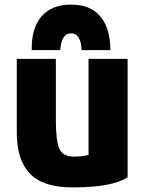

<svg xmlns="http://www.w3.org/2000/svg" viewBox="-20 -794 623 835"><path d="M535 -538V-23Q468 21 296 21Q168 21 110.5 -38.5Q53 -98 53 -216V-538H223V-269Q223 -184 237.5 -148.5Q252 -113 303 -113Q337 -113 365 -120V-538ZM460 -576H335Q332 -649 289 -649Q247 -649 242 -576H118Q116 -671 160.5 -722.5Q205 -774 289 -774Q373 -774 416.5 -722.5Q460 -671 460 -576Z"/></svg>

Font: Repo
Style: ExtraBold
Weight: 800
Designer: Stefan Peev
Foundry: Context Ltd
Version: Version 001.000